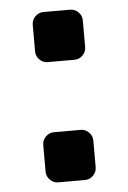

<svg xmlns="http://www.w3.org/2000/svg" viewBox="-46 -589 423 634"><g transform="rotate(-5 166.0 -272.0)"><path d="M83 -116.7Q83 -132.8 94.5 -144.3Q106 -155.8 121.6 -155.8H210.4Q226.1 -155.8 237.5 -144.3Q249 -132.8 249 -116.7V-28.8Q249 -12.7 237.5 -1.2Q226.1 10.3 210.4 10.3H121.6Q106 10.3 94.5 -1.2Q83 -12.7 83 -28.8ZM83 -515.1Q83 -531.2 94.5 -542.7Q106 -554.2 121.6 -554.2H210.4Q226.1 -554.2 237.5 -542.7Q249 -531.2 249 -515.1V-427.2Q249 -411.1 237.5 -399.7Q226.1 -388.2 210.4 -388.2H121.6Q106 -388.2 94.5 -399.7Q83 -411.1 83 -427.2Z"/></g></svg>

Font: Turpis
Style: Regular
Weight: 400
Designer: GGBotNet
Foundry: f0n7
Version: 1.00